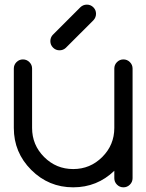

<svg xmlns="http://www.w3.org/2000/svg" viewBox="-20 -801 626 821"><path d="M546.9 -39.1Q546.9 -22.9 535.4 -11.5Q523.9 0 507.8 0Q491.7 0 480.2 -11.5Q468.8 -22.9 468.8 -39.1V-70.8Q395.5 0 293 0Q188 0 113.5 -74.5Q39.1 -148.9 39.1 -253.9V-507.8Q39.1 -523.9 50.5 -535.4Q62 -546.9 78.1 -546.9Q94.2 -546.9 105.7 -535.4Q117.2 -523.9 117.2 -507.8V-253.9Q117.2 -181.2 168.7 -129.6Q220.2 -78.1 293 -78.1Q365.7 -78.1 417.2 -129.6Q468.8 -181.2 468.8 -253.9V-507.8Q468.8 -523.9 480.2 -535.4Q491.7 -546.9 507.8 -546.9Q523.9 -546.9 535.4 -535.4Q546.9 -523.9 546.9 -507.8ZM379.9 -714.8 261.2 -596.2Q250 -585.9 234.4 -585.9Q218.3 -585.9 206.8 -597.4Q195.3 -608.9 195.3 -625Q195.3 -640.1 205.1 -651.4L323.7 -770Q335.4 -781.2 351.6 -781.2Q367.7 -781.2 379.2 -769.8Q390.6 -758.3 390.6 -742.2Q390.6 -726.6 379.9 -714.8Z"/></svg>

Font: Comfortaa
Style: Regular
Weight: 400
Designer: Johan Aakerlund
Foundry: Johan Aakerlund
Version: Version 2.001; ttfautohint (v1.4.1)